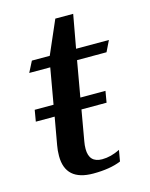

<svg xmlns="http://www.w3.org/2000/svg" viewBox="-100 -693 598 768"><g transform="rotate(-15 198.5 -309.0)"><path d="M245 -445 219 -297H323L315 -250H211L189 -124Q186 -108 186 -93Q186 -36 240 -36Q276 -36 314 -55L306 -9Q261 10 191 10Q76 10 76 -93Q76 -116 80 -137L100 -250H22L30 -297H108L134 -445H47L70 -490H144L204 -628H278L253 -490H389L367 -445Z"/></g></svg>

Font: Fahkwang Medium
Style: Italic
Weight: 500
Italic angle: -10°
Version: Version 1.000; ttfautohint (v1.6)